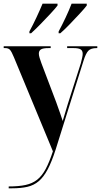

<svg xmlns="http://www.w3.org/2000/svg" viewBox="-21 -786 546 1038"><path d="M26 222Q80 222 117 214Q154 206 180 185.5Q206 165 226 127.5Q246 90 265 32L54 -477Q42 -506 33.5 -516Q25 -526 8 -526H-1V-536H253V-526H241Q212 -526 200.5 -519Q189 -512 189 -496Q189 -487 193 -473.5Q197 -460 203 -444L283 -233Q297 -195 304.5 -172.5Q312 -150 318 -132Q325 -154 331.5 -177Q338 -200 345 -222L416 -444Q420 -460 423 -473Q426 -486 426 -495Q426 -512 415 -519Q404 -526 377 -526H342V-536H505V-526H501Q471 -526 457 -512Q443 -498 430 -456L280 22Q259 88 237 129.5Q215 171 188.5 193.5Q162 216 127 224Q92 232 45 232H26ZM138 -616Q157 -651 176 -691.5Q195 -732 209 -766H290V-756Q277 -739 251 -711Q225 -683 196.5 -654Q168 -625 147 -606H138ZM296 -616Q315 -651 334 -691.5Q353 -732 366 -766H448V-756Q435 -739 409 -711Q383 -683 355 -654Q327 -625 305 -606H296Z"/></svg>

Font: Noto Serif Display Condensed
Style: Bold
Weight: 700
Width: 3
Designer: Monotype Design Team
Foundry: Monotype Imaging Inc.
Version: Version 2.009